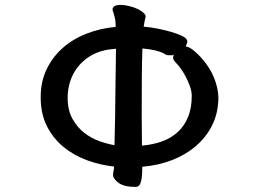

<svg xmlns="http://www.w3.org/2000/svg" viewBox="-20 -695 1040 772"><path d="M565.4 -626Q562.5 -617.2 561 -606.9Q559.6 -596.7 557.6 -587.9Q588.9 -585 617.7 -579.1Q646.5 -573.2 669.4 -566.4Q692.4 -559.6 707.5 -552.7Q722.7 -545.9 727.5 -540Q735.4 -530.3 732.9 -524.4Q730.5 -518.6 726.6 -507.8Q742.2 -507.8 767.6 -484.4Q789.1 -464.8 807.1 -440.9Q825.2 -417 837.4 -389.6Q849.6 -362.3 855 -333Q860.4 -303.7 856.4 -274.4V-273.4Q851.6 -224.6 828.1 -181.6Q804.7 -138.7 765.1 -105.5Q725.6 -72.3 671.9 -51.3Q618.2 -30.3 551.8 -24.4V-11.7Q551.8 10.7 549.3 23.9Q546.9 37.1 543.5 44.4Q540 51.8 535.2 54.2Q530.3 56.6 525.4 56.6Q478.5 56.6 456.5 40Q434.6 23.4 434.6 8.8Q434.6 1 436.5 -7.3Q438.5 -15.6 438.5 -25.4Q382.8 -31.2 329.6 -50.8Q276.4 -70.3 234.9 -104.5Q193.4 -138.7 168.5 -188Q143.6 -237.3 143.6 -304.7Q143.6 -366.2 167 -415.5Q190.4 -464.8 231.4 -501.5Q272.5 -538.1 327.6 -559.6Q382.8 -581.1 445.3 -586.9Q445.3 -609.4 441.4 -625Q437.5 -640.6 432.6 -654.3Q431.6 -666 441.4 -670.9Q451.2 -675.8 466.8 -675.3Q482.4 -674.8 500.5 -670.4Q518.6 -666 533.7 -658.7Q548.8 -651.4 558.1 -642.6Q567.4 -633.8 565.4 -626ZM446.3 -499Q437.5 -498 427.7 -497.1Q418 -496.1 406.2 -494.1Q366.2 -485.4 337.4 -466.3Q308.6 -447.3 289.6 -421.4Q270.5 -395.5 261.2 -364.7Q252 -334 252 -301.8Q252 -252.9 270.5 -218.8Q289.1 -184.6 317.4 -162.1Q345.7 -139.6 378.4 -127.9Q411.1 -116.2 440.4 -111.3Q440.4 -128.9 441.4 -159.7Q442.4 -190.4 442.9 -228Q443.4 -265.6 443.8 -306.6Q444.3 -347.7 444.8 -384.8Q445.3 -421.9 445.8 -452.1Q446.3 -482.4 446.3 -499ZM550.8 -109.4Q595.7 -113.3 632.8 -127Q669.9 -140.6 696.3 -165.5Q722.7 -190.4 736.8 -226.1Q751 -261.7 751 -309.6Q751 -327.1 744.1 -346.7Q737.3 -366.2 728 -384.3Q718.8 -402.3 708 -417.5Q697.3 -432.6 688.5 -441.4Q678.7 -451.2 676.8 -458Q674.8 -464.8 678.7 -475.6Q676.8 -474.6 675.3 -473.6Q673.8 -472.7 669.9 -472.7Q662.1 -472.7 654.3 -473.1Q646.5 -473.6 638.7 -480.5Q608.4 -495.1 553.7 -500H552.7Q550.8 -456.1 550.3 -385.7Q549.8 -315.4 549.8 -232.4Q549.8 -202.1 550.3 -171.4Q550.8 -140.6 550.8 -109.4Z"/></svg>

Font: JasonHandwriting1
Style: Regular
Weight: 400
Version: Version 1.48.20